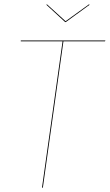

<svg xmlns="http://www.w3.org/2000/svg" viewBox="-20 -867 507 887"><path d="M465 -676H273L178 0H174L269 -676H76V-680H467ZM394 -845 284 -765H281L194 -845L197 -847L283 -769L391 -847Z"/></svg>

Font: Fira Sans Condensed Four
Style: Italic
Weight: 100
Width: 3
Italic angle: -8°
Designer: bBox Type GmbH & Carrois Corporate GbR & Edenspiekermann AG
Foundry: bBox Type GmbH & Carrois Corporate GbR & Edenspiekermann AG
Version: Version 4.301